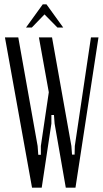

<svg xmlns="http://www.w3.org/2000/svg" viewBox="-20 -873 479 893"><path d="M312 -194 315 -154H327L328 -194L403 -699H438L331 0H286L234 -298L231 -338H219V-298L174 0H129L3 -699H65L155 -194L158 -153H170V-194L207 -444L161 -699H222ZM179 -853H196L274 -745H247L187 -806L128 -745H101Z"/></svg>

Font: Moniqa Paragraph
Style: Regular
Weight: 400
Designer: Rajesh Rajput
Foundry: Rajesh Rajput
Version: Version 1.000